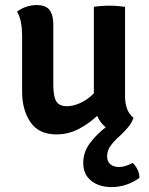

<svg xmlns="http://www.w3.org/2000/svg" viewBox="-20 -523 588 760"><path d="M67.5 -382.5Q67.5 -410 63 -434Q58.5 -458 47.5 -476.5Q61 -488 81.8 -495.5Q102.5 -503 125 -503Q162 -503 176.5 -483Q191 -463 191 -425V-187Q191 -143 202.2 -122.8Q213.5 -102.5 246 -102.5Q269.5 -102.5 298.2 -115.5Q327 -128.5 351.5 -153.5V-496Q364 -498 380.5 -499.2Q397 -500.5 413 -500.5Q429 -500.5 445.5 -499.2Q462 -498 475 -496V-141Q475 -114 483 -92.2Q491 -70.5 508.5 -56.5Q502 -38 489 -21.8Q476 -5.5 457.5 12Q435.5 31 419.8 51.2Q404 71.5 404 96Q404 117 417.2 127.5Q430.5 138 449.5 138Q465 138 479.5 133Q494 128 505 122Q515.5 131 523.5 146.5Q531.5 162 532 180.5Q514 195.5 484.2 206.5Q454.5 217.5 421.5 217.5Q372.5 217.5 341 192.5Q309.5 167.5 309.5 122Q309.5 77.5 338 41Q366.5 4.5 398.5 -19Q376.5 -37 364.5 -64.5Q332 -33.5 291 -12.2Q250 9 203 9Q133.5 9 100.5 -39.5Q67.5 -88 67.5 -160.5Z"/></svg>

Font: Signika Negative SemiBold
Style: Regular
Weight: 600
Designer: Anna Giedryś
Foundry: Anna Giedryś
Version: Version 2.000; ttfautohint (v1.8.3) -l 8 -r 50 -G 200 -x 9 -